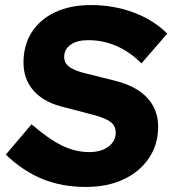

<svg xmlns="http://www.w3.org/2000/svg" viewBox="-20 -730 682 760"><path d="M320 10Q226 10 149 -21Q72 -52 3 -118L105 -238Q172 -180 225 -154Q278 -128 333 -128Q380 -128 409 -149.5Q438 -171 438 -205Q438 -230 420.5 -245Q403 -260 358 -273L217 -310Q147 -330 110 -374.5Q73 -419 73 -482Q73 -552 106 -603Q139 -654 199 -682Q259 -710 340 -710Q430 -710 509 -680.5Q588 -651 642 -597L540 -479Q448 -571 328 -571Q285 -571 259.5 -553Q234 -535 234 -504Q234 -482 251 -468Q268 -454 305 -443L437 -410Q520 -389 563 -342.5Q606 -296 606 -228Q606 -158 569.5 -104Q533 -50 469 -20Q405 10 320 10Z"/></svg>

Font: Red Hat Text
Style: Bold Italic
Weight: 700
Italic angle: -12°
Designer: Pentagram, MCKL
Foundry: Pentagram, MCKL
Version: Version 1.023; ttfautohint (v1.8.3)